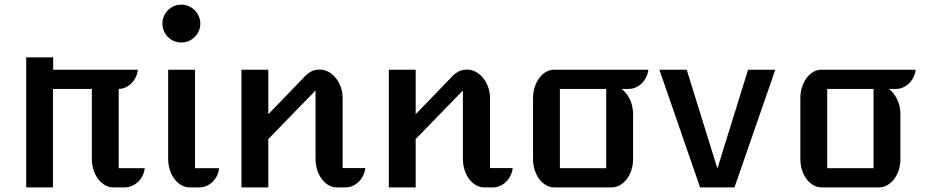

<svg xmlns="http://www.w3.org/2000/svg" viewBox="-20 -814 4025 834"><path d="M93.8 -564.9H210.9V-511.2H579.1Q577.1 -494.1 569.6 -478.8Q562 -463.4 550.8 -452.1Q539.6 -440.9 525.1 -434.3Q510.7 -427.7 495.6 -427.7V-83.5H608.9Q606.9 -66.4 599.4 -51Q591.8 -35.6 580.1 -24.4Q568.4 -13.2 553.2 -6.6Q538.1 0 521 0H472.2Q453.1 0 436 -9.8Q418.9 -19.5 406.2 -36.4Q393.6 -53.2 386.2 -75.7Q378.9 -98.1 378.9 -124V-427.7H210V0H93.8Z M767.6 -629.4Q750.5 -629.4 735.6 -635.7Q720.7 -642.1 709.5 -653.3Q698.2 -664.6 691.9 -679.4Q685.5 -694.3 685.5 -711.4Q685.5 -728.5 691.9 -743.4Q698.2 -758.3 709.5 -769.5Q720.7 -780.8 735.6 -787.4Q750.5 -793.9 767.6 -793.9Q784.7 -793.9 799.6 -787.4Q814.5 -780.8 825.7 -769.5Q836.9 -758.3 843.5 -743.4Q850.1 -728.5 850.1 -711.4Q850.1 -694.3 843.5 -679.4Q836.9 -664.6 825.7 -653.3Q814.5 -642.1 799.3 -635.7Q784.2 -629.4 767.6 -629.4ZM710.4 -511.2H827.1V-83.5H931.6Q930.2 -66.4 922.6 -51Q915 -35.6 903.6 -24.4Q892.1 -13.2 877.4 -6.6Q862.8 0 846.7 0H803.7Q784.7 0 767.6 -9.8Q750.5 -19.5 737.8 -36.4Q725.1 -53.2 717.8 -75.7Q710.4 -98.1 710.4 -124Z M1028.8 -511.2H1145.5V-317.9L1296.4 -474.1Q1312 -492.2 1328.9 -502Q1345.7 -511.7 1369.1 -511.7Q1388.7 -511.7 1406.7 -502Q1424.8 -492.2 1438.5 -475.3Q1452.1 -458.5 1460.2 -436Q1468.3 -413.6 1468.3 -387.7V-84H1566.9Q1564.9 -66.4 1557.4 -51.3Q1549.8 -36.1 1538.3 -24.7Q1526.9 -13.2 1512.2 -6.6Q1497.6 0 1481.4 0H1443.4Q1423.8 0 1407 -9.8Q1390.1 -19.5 1377.7 -36.4Q1365.2 -53.2 1357.9 -75.7Q1350.6 -98.1 1350.6 -124V-420.9L1145.5 -210V0H1028.8Z M1668.9 -511.2H1785.6V-317.9L1936.5 -474.1Q1952.1 -492.2 1969 -502Q1985.8 -511.7 2009.3 -511.7Q2028.8 -511.7 2046.9 -502Q2064.9 -492.2 2078.6 -475.3Q2092.3 -458.5 2100.3 -436Q2108.4 -413.6 2108.4 -387.7V-84H2207Q2205.1 -66.4 2197.5 -51.3Q2189.9 -36.1 2178.5 -24.7Q2167 -13.2 2152.3 -6.6Q2137.7 0 2121.6 0H2083.5Q2064 0 2047.1 -9.8Q2030.3 -19.5 2017.8 -36.4Q2005.4 -53.2 1998 -75.7Q1990.7 -98.1 1990.7 -124V-420.9L1785.6 -210V0H1668.9Z M2295.4 -387.2Q2295.4 -413.1 2302.7 -435.8Q2310.1 -458.5 2322.5 -475.3Q2335 -492.2 2351.6 -501.7Q2368.2 -511.2 2387.2 -511.2H2796.4Q2794.4 -494.1 2786.9 -478.8Q2779.3 -463.4 2767.8 -452.1Q2756.3 -440.9 2741.7 -434.3Q2727.1 -427.7 2710.9 -427.7H2680.2Q2689.5 -420.9 2698.5 -410.2Q2707.5 -399.4 2714.6 -385.3Q2721.7 -371.1 2725.8 -354.2Q2730 -337.4 2730 -317.9V-123Q2730 -97.7 2722.7 -75.2Q2715.3 -52.7 2702.6 -36.1Q2689.9 -19.5 2673.1 -9.8Q2656.2 0 2637.2 0H2387.2Q2368.2 0 2351.6 -9.8Q2335 -19.5 2322.5 -36.1Q2310.1 -52.7 2302.7 -75.2Q2295.4 -97.7 2295.4 -123ZM2613.3 -83.5V-427.7H2412.1V-83.5Z M2844.2 -511.2H2962.9L3096.2 -82L3229.5 -511.2H3347.7L3170.4 0H3021Z M3456.5 -387.2Q3456.5 -413.1 3463.9 -435.8Q3471.2 -458.5 3483.6 -475.3Q3496.1 -492.2 3512.7 -501.7Q3529.3 -511.2 3548.3 -511.2H3957.5Q3955.6 -494.1 3948 -478.8Q3940.4 -463.4 3929 -452.1Q3917.5 -440.9 3902.8 -434.3Q3888.2 -427.7 3872.1 -427.7H3841.3Q3850.6 -420.9 3859.6 -410.2Q3868.7 -399.4 3875.7 -385.3Q3882.8 -371.1 3887 -354.2Q3891.1 -337.4 3891.1 -317.9V-123Q3891.1 -97.7 3883.8 -75.2Q3876.5 -52.7 3863.8 -36.1Q3851.1 -19.5 3834.2 -9.8Q3817.4 0 3798.3 0H3548.3Q3529.3 0 3512.7 -9.8Q3496.1 -19.5 3483.6 -36.1Q3471.2 -52.7 3463.9 -75.2Q3456.5 -97.7 3456.5 -123ZM3774.4 -83.5V-427.7H3573.2V-83.5Z"/></svg>

Font: Atomic Age
Style: Regular
Weight: 400
Version: Version 1.007; ttfautohint (v1.4.1) -l 6 -r 46 -G 0 -x 0 -H 